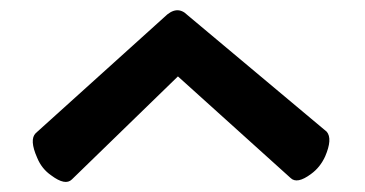

<svg xmlns="http://www.w3.org/2000/svg" viewBox="-20 -709 727 382"><path d="M353 -679 630 -447Q642 -433 627 -398Q617 -376 599 -363Q571 -342 558 -355L334 -557L123 -352Q110 -339 82 -360Q63 -373 54 -395Q38 -431 51 -444L307 -675Q332 -700 353 -679Z"/></svg>

Font: FC Lilita One
Style: Regular
Weight: 400
Designer: Juan Montoreano
Foundry: Juan Montoreano
Version: Version 1.002